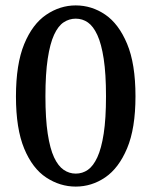

<svg xmlns="http://www.w3.org/2000/svg" viewBox="-20 -677 559 710"><path d="M260 13Q202 13 151 -20.5Q100 -54 69.5 -127.5Q39 -201 39 -320Q39 -440 69.5 -514Q100 -588 151 -622.5Q202 -657 260 -657Q319 -657 369 -623Q419 -589 450 -515Q481 -441 481 -321Q481 -202 450 -128.5Q419 -55 369 -21Q319 13 260 13ZM260 -35Q285 -35 305 -49Q325 -63 340 -95.5Q355 -128 363.5 -183Q372 -238 372 -321Q372 -404 363.5 -459.5Q355 -515 340 -547.5Q325 -580 305 -594Q285 -608 260 -608Q236 -608 215.5 -594.5Q195 -581 180 -548.5Q165 -516 156.5 -460Q148 -404 148 -321Q148 -238 156.5 -182.5Q165 -127 180 -95Q195 -63 215.5 -49Q236 -35 260 -35Z"/></svg>

Font: Source Serif 4 18pt Medium
Style: Regular
Weight: 500
Designer: Frank Grießhammer
Foundry: Adobe Systems Incorporated
Version: Version 4.004;hotconv 1.0.116;makeotfexe 2.5.65601